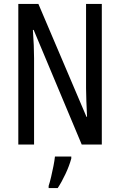

<svg xmlns="http://www.w3.org/2000/svg" viewBox="-20 -734 609 975"><path d="M497 0H395L151 -582H147Q153 -500 153 -438V0H73V-714H175L419 -141H422Q420 -185 418.5 -221.5Q417 -258 417 -286V-714H497ZM342 71Q332 108 312.5 149.5Q293 191 273 221H227V210Q233 192 239.5 164.5Q246 137 251.5 109Q257 81 259 61H342Z"/></svg>

Font: Noto Sans Ethiopic ExtraCondensed
Style: Regular
Weight: 400
Width: 2
Designer: Monotype Design Team
Foundry: Monotype Imaging Inc.
Version: Version 2.102; ttfautohint (v1.8.4.7-5d5b)